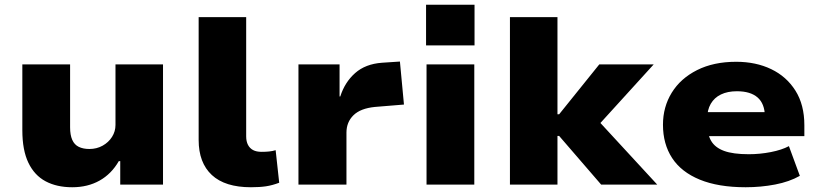

<svg xmlns="http://www.w3.org/2000/svg" viewBox="-20 -777 3447 808"><path d="M284 11Q219 11 172 -14Q125 -39 99.5 -92Q74 -145 74 -229V-506H275V-241Q275 -209 284 -188.5Q293 -168 311.5 -159Q330 -150 356 -150Q387 -150 412 -164Q437 -178 451.5 -201Q466 -224 466 -251V-506H666V0H486V-99H480Q449 -45 399 -17Q349 11 284 11Z M1036 11Q927 11 871.5 -40.5Q816 -92 816 -188V-705H1016V-203Q1016 -182 1023.5 -167.5Q1031 -153 1045 -145.5Q1059 -138 1081 -138Q1098 -138 1112.5 -139.5Q1127 -141 1140 -145L1155 -8Q1126 3 1099.5 7Q1073 11 1036 11Z M1236 0V-506H1409V-371H1412Q1431 -431 1474.5 -469.5Q1518 -508 1588 -513L1663 -518L1680 -337L1558 -327Q1497 -321 1467.5 -292Q1438 -263 1438 -219V0Z M1773 -586V-757H1977V-586ZM1775 0V-506H1976V0Z M2126 0V-705H2326V-296H2333L2502 -506H2731L2480 -230L2486 -282L2746 0H2510L2333 -205H2326V0Z M3118 11Q3003 11 2925 -21Q2847 -53 2808.5 -112Q2770 -171 2770 -252Q2770 -327 2807 -387Q2844 -447 2913.5 -482Q2983 -517 3078 -517Q3161 -517 3225.5 -486Q3290 -455 3327.5 -395.5Q3365 -336 3365 -250V-204H2930V-305H3213L3199 -288Q3198 -341 3168 -367Q3138 -393 3081 -393Q3042 -393 3014 -379.5Q2986 -366 2971 -340Q2956 -314 2956 -277V-257Q2956 -213 2972.5 -184.5Q2989 -156 3027 -142Q3065 -128 3131 -128Q3178 -128 3224 -137Q3270 -146 3300 -162L3346 -37Q3302 -12 3242 -0.5Q3182 11 3118 11Z"/></svg>

Font: Nunito Sans 7pt SemiExpanded Black
Style: Regular
Weight: 900
Width: 6
Designer: Vernon Adams
Foundry: Vernon Adams
Version: Version 3.101;gftools[0.9.27]